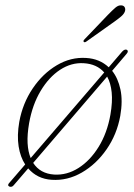

<svg xmlns="http://www.w3.org/2000/svg" viewBox="-20 -678 510 732"><path d="M15 33Q6.5 28 16.5 18L76 -51Q57.5 -79 51 -120Q44.5 -161 53.5 -213.5Q66.5 -284.5 104.8 -341Q143 -397.5 196.5 -429.2Q250 -461 309 -457Q360 -454 394.5 -421.5L445.5 -481Q455.5 -492 464 -488Q471.5 -482.5 462 -472L407.5 -408Q430 -380 439.2 -336.8Q448.5 -293.5 438.5 -236Q425.5 -165 386.2 -108.5Q347 -52 292 -20.2Q237 11.5 177 7.5Q122 4 87.5 -36L32 28.5Q25 37 15 33ZM91 -208.5Q83.5 -165.5 85.2 -132.2Q87 -99 97 -75.5L375 -399L377.5 -401.5Q349.5 -434 299.5 -437Q252 -440 209.2 -412Q166.5 -384 135 -331.5Q103.5 -279 91 -208.5ZM186.5 -12.5Q235 -9.5 279.2 -37.5Q323.5 -65.5 356 -118Q388.5 -170.5 401 -241Q409.5 -290 405.8 -326Q402 -362 388.5 -386L106.5 -57Q133 -16 186.5 -12.5ZM391.5 -621.5Q408.5 -639 420.2 -649Q432 -659 443.5 -657.5Q452.5 -656.5 455.8 -649.5Q459 -642.5 456 -634Q452.5 -624.5 442 -615.5Q431.5 -606.5 417.5 -596.5L309 -519.5Q302.5 -515 299.5 -518.5Q295.5 -521.5 303 -529Z"/></svg>

Font: Fraunces 9pt S000 Thin
Style: Italic
Weight: 100
Italic angle: -16°
Version: Version 1.000; ttfautohint (v1.8.3)